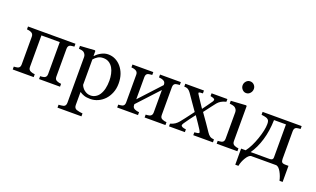

<svg xmlns="http://www.w3.org/2000/svg" viewBox="-95 -1274 3332 2026"><g transform="rotate(20 1571.5 -261.5)"><path d="M567.4 0H332V-32.2Q343.3 -33.2 355 -34.2Q366.7 -35.2 375.5 -38.1Q389.2 -42.5 396.5 -53.5Q403.8 -64.5 403.8 -82V-441.4H197.8V-86.9Q197.8 -70.3 204.6 -59.6Q211.4 -48.8 225.1 -43Q235.4 -38.1 247.1 -35.6Q258.8 -33.2 271.5 -32.2V0H36.1V-32.2Q47.4 -33.2 59.3 -34.2Q71.3 -35.2 80.1 -38.1Q93.8 -42.5 100.3 -53.5Q106.9 -64.5 106.9 -82V-394.5Q106.9 -410.6 100.1 -421.6Q93.3 -432.6 79.6 -438.5Q66.9 -444.3 54.9 -446.3Q43 -448.2 32.7 -449.2V-481.4H565.4V-449.2Q551.3 -448.2 540.8 -446.8Q530.3 -445.3 521.5 -443.4Q507.8 -439.5 501.2 -428Q494.6 -416.5 494.6 -399.4V-86.9Q494.6 -69.8 500.5 -59.3Q506.3 -48.8 520.5 -43Q530.8 -38.1 542.7 -35.6Q554.7 -33.2 567.4 -32.2Z M1076.7 -424.3Q1105.5 -390.1 1121.3 -345Q1137.2 -299.8 1137.2 -241.7Q1137.2 -184.6 1118.2 -137.5Q1099.1 -90.3 1067.9 -57.1Q1035.2 -23.4 995.1 -5.4Q955.1 12.7 910.2 12.7Q866.7 12.7 838.9 2.9Q811 -6.8 793.5 -20H789.6V124.5Q789.6 142.1 796.4 153.8Q803.2 165.5 817.4 170.9Q829.1 175.3 850.8 179.4Q872.6 183.6 886.7 184.1V216.8H617.7V184.1Q632.8 183.1 647 181.6Q661.1 180.2 672.4 176.8Q687 171.9 692.9 159.7Q698.7 147.5 698.7 130.9V-381.3Q698.7 -396 691.4 -409.7Q684.1 -423.3 672.4 -431.6Q663.6 -437.5 647.9 -440.7Q632.3 -443.8 617.7 -444.8V-476.6L781.7 -487.3L788.6 -481.4V-427.2L792.5 -426.3Q817.9 -455.6 855.5 -475.1Q893.1 -494.6 930.2 -494.6Q975.1 -494.6 1012.5 -475.6Q1049.8 -456.5 1076.7 -424.3ZM997.1 -78.1Q1016.6 -108.4 1025.9 -148.4Q1035.2 -188.5 1035.2 -237.8Q1035.2 -273.9 1027.3 -311.5Q1019.5 -349.1 1002.9 -377Q986.3 -405.3 959.5 -422.9Q932.6 -440.4 895 -440.4Q858.9 -440.4 833.5 -424.6Q808.1 -408.7 789.6 -386.7V-102.1Q793.9 -88.9 804 -74.7Q814 -60.5 826.2 -50.3Q841.3 -38.1 858.9 -30.5Q876.5 -22.9 901.9 -22.9Q929.2 -22.9 954.6 -37.4Q980 -51.8 997.1 -78.1Z M1751 0H1517.1V-32.2Q1528.3 -33.2 1540.3 -34.2Q1552.2 -35.2 1561 -38.1Q1574.7 -42.5 1582 -53.5Q1589.4 -64.5 1589.4 -82V-335L1367.7 -95.2V-86.9Q1367.7 -70.3 1374.5 -59.6Q1381.3 -48.8 1395 -43Q1405.8 -38.1 1417.7 -35.6Q1429.7 -33.2 1442.9 -32.2V0H1209V-32.2Q1220.2 -33.2 1232.2 -34.2Q1244.1 -35.2 1252.9 -38.1Q1266.6 -42.5 1273.2 -53.5Q1279.8 -64.5 1279.8 -82V-394.5Q1279.8 -410.6 1272.9 -421.6Q1266.1 -432.6 1252.4 -438.5Q1239.7 -444.3 1227.8 -446.3Q1215.8 -448.2 1205.6 -449.2V-481.4H1439.5V-449.2Q1425.3 -448.2 1414.8 -446.8Q1404.3 -445.3 1395.5 -443.4Q1381.8 -439.5 1375.2 -428Q1368.7 -416.5 1368.7 -399.4V-150.4L1590.3 -390.6Q1590.3 -412.1 1583.5 -422.4Q1576.7 -432.6 1563 -438.5Q1550.3 -444.3 1537.8 -446.3Q1525.4 -448.2 1515.1 -449.2V-481.4H1749V-449.2Q1734.9 -448.2 1724.4 -446.8Q1713.9 -445.3 1705.1 -443.4Q1691.4 -439.5 1684.8 -428Q1678.2 -416.5 1678.2 -399.4V-86.9Q1678.2 -69.8 1684.1 -59.3Q1689.9 -48.8 1704.1 -43Q1714.4 -38.1 1726.3 -35.6Q1738.3 -33.2 1751 -32.2Z M2284.2 0H2063.5V-32.2Q2085.4 -34.7 2100.8 -37.1Q2116.2 -39.6 2116.2 -49.8Q2116.2 -54.2 2111.3 -63.5Q2106.4 -72.8 2101.6 -80.6Q2089.4 -99.6 2068.1 -131.6Q2046.9 -163.6 2016.1 -208Q1990.7 -176.3 1969.2 -146.2Q1947.8 -116.2 1924.3 -82.5Q1920.9 -77.6 1917.2 -70.3Q1913.6 -63 1913.6 -58.6Q1913.6 -47.9 1927.5 -40.8Q1941.4 -33.7 1969.2 -31.2V0H1791V-30.3Q1824.2 -40 1844.5 -54Q1864.7 -67.9 1881.8 -88.4Q1897 -107.9 1924.1 -142.1Q1951.2 -176.3 1994.1 -234.9Q1969.2 -270.5 1933.3 -322Q1897.5 -373.5 1874 -407.7Q1861.3 -426.3 1845 -437.7Q1828.6 -449.2 1798.8 -449.2V-481.4H2008.3V-449.2Q1992.7 -449.2 1977.5 -447.3Q1962.4 -445.3 1962.4 -438.5Q1962.4 -434.1 1965.3 -428.7Q1968.3 -423.3 1972.7 -417Q1983.4 -400.4 2006.1 -365.7Q2028.8 -331.1 2055.2 -292.5Q2072.3 -315.9 2095 -347.2Q2117.7 -378.4 2136.7 -406.7Q2138.7 -410.2 2140.6 -415.3Q2142.6 -420.4 2142.6 -425.3Q2142.6 -435.5 2125.7 -441.7Q2108.9 -447.8 2093.8 -450.2V-481.4H2271.5V-451.2Q2233.9 -441.4 2212.9 -428Q2191.9 -414.6 2177.2 -397Q2161.1 -377 2138.9 -347.7Q2116.7 -318.4 2076.7 -265.6Q2121.1 -203.1 2148.9 -163.1Q2176.8 -123 2205.1 -80.6Q2219.2 -59.1 2236.6 -46.6Q2253.9 -34.2 2284.2 -32.2Z M2559.1 0H2326.2V-32.2Q2337.4 -33.2 2349.4 -34.2Q2361.3 -35.2 2370.1 -38.1Q2383.8 -42.5 2390.4 -53.5Q2397 -64.5 2397 -82V-379.4Q2397 -395 2389.9 -408Q2382.8 -420.9 2370.1 -429.7Q2360.8 -435.5 2343.3 -439.7Q2325.7 -443.8 2311 -444.8V-476.6L2481 -487.3L2487.8 -480.5V-87.9Q2487.8 -70.8 2494.4 -59.6Q2501 -48.3 2515.1 -43Q2525.9 -38.6 2536.1 -35.9Q2546.4 -33.2 2559.1 -32.2ZM2497.6 -677.2Q2497.6 -649.4 2479.2 -628.7Q2460.9 -607.9 2434.1 -607.9Q2409.2 -607.9 2390.9 -627.7Q2372.6 -647.5 2372.6 -672.9Q2372.6 -699.7 2390.9 -719.7Q2409.2 -739.7 2434.1 -739.7Q2461.9 -739.7 2479.7 -720.9Q2497.6 -702.1 2497.6 -677.2Z M2637.7 -39.6Q2686 -103.5 2721.9 -207.5Q2757.8 -311.5 2757.8 -377.9Q2757.8 -403.3 2751.5 -415.5Q2745.1 -427.7 2731.4 -434.6Q2722.2 -439.5 2701.2 -443.6Q2680.2 -447.8 2667 -449.2V-481.4H3105.5V-449.2Q3091.3 -448.2 3080.8 -446.8Q3070.3 -445.3 3061.5 -443.4Q3047.9 -439.5 3041.3 -428Q3034.7 -416.5 3034.7 -399.4V-87.4Q3034.7 -61.5 3044.7 -50.5Q3054.7 -39.6 3086.9 -39.6H3118.2V141.1H3083Q3072.8 91.8 3048.3 47.9Q3023.9 3.9 2995.6 -2H2711.9Q2685.5 2.4 2658.4 46.9Q2631.3 91.3 2621.6 141.1H2586.4V-39.6ZM2693.4 -39.6H2903.8Q2925.3 -39.6 2934.6 -47.1Q2943.8 -54.7 2943.8 -70.3V-441.4H2809.6Q2806.6 -317.9 2775.6 -215.1Q2744.6 -112.3 2693.4 -39.6Z"/></g></svg>

Font: UniBurma_GGSerif
Style: Book
Weight: 400
Designer: Victor San Kho Lin (for Burmese only and related typography optimization with it)
Foundry: http://www.unimm.org
Version: 2.0